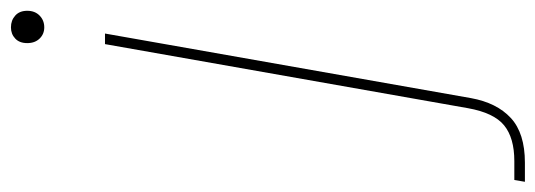

<svg xmlns="http://www.w3.org/2000/svg" viewBox="-462 -414 1012 363"><g transform="rotate(-90 44.5 -232.0)"><path d="M143.1 -540H163.1L41 151.9Q32.2 200.7 3.4 227.3Q-25.4 253.9 -81.1 253.9H-117.2L-113.8 233.9H-78.1Q-34.2 233.9 -10.5 214.6Q13.2 195.3 22 146ZM174.8 -654.8Q162.1 -654.8 153.6 -663.6Q145 -672.4 145 -687Q145 -701.7 153.6 -709.7Q162.1 -717.8 174.8 -717.8Q188 -717.8 197 -709.7Q206.1 -701.7 206.1 -687Q206.1 -672.4 197 -663.6Q188 -654.8 174.8 -654.8Z"/></g></svg>

Font: SVN-Poppins Thin
Style: Italic
Weight: 100
Italic angle: -10°
Designer: Ninad Kale (Devanagari), Jonny Pinhorn (Latin)
Foundry: Indian Type Foundry
Version: Version 3.002 2017